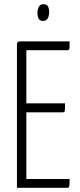

<svg xmlns="http://www.w3.org/2000/svg" viewBox="-20 -898 383 918"><path d="M61 0V-688Q61 -688 63 -694Q65 -700 74 -700H313Q313 -682 312.5 -673Q312 -664 310 -661Q308 -658 303 -658H106V-42H313Q313 -23 312 -14Q311 -5 309 -2.5Q307 0 302 0ZM75 -361V-404H291Q291 -378 290 -369.5Q289 -361 281 -361ZM185 -798Q172 -798 165.5 -807.5Q159 -817 159 -838Q160 -857 167 -867.5Q174 -878 188 -878Q203 -878 209 -868Q215 -858 215 -838Q214 -818 207 -808Q200 -798 185 -798Z"/></svg>

Font: Yanone Kaffeesatz ExtraLight Light
Style: Regular
Weight: 300
Version: Version 2.003